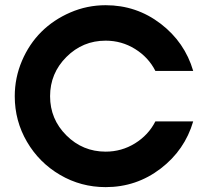

<svg xmlns="http://www.w3.org/2000/svg" viewBox="-20 -727 822 756"><path d="M396 -129.9Q459 -129.9 511.7 -162.6Q564.5 -195.3 591.8 -249H740.7Q707.5 -135.7 612.3 -63Q517.1 9.8 396 9.8Q298.8 9.8 216.6 -38.3Q134.3 -86.4 86.2 -168.7Q38.1 -251 38.1 -348.1Q38.1 -420.9 66.4 -487.3Q94.7 -553.7 142.8 -601.6Q190.9 -649.4 257.1 -678Q323.2 -706.5 396 -706.5Q517.1 -706.5 612.3 -633.8Q707.5 -561 740.7 -447.8H591.8Q564.5 -501.5 511.7 -534.2Q459 -566.9 396 -566.9Q305.7 -566.9 241.5 -502.7Q177.2 -438.5 177.2 -348.1Q177.2 -257.8 241.5 -193.8Q305.7 -129.9 396 -129.9Z"/></svg>

Font: Basically A Sans Serif
Style: Bold
Weight: 700
Designer: Hyung-Suk Kim
Foundry: Mental Design
Version: 1.000